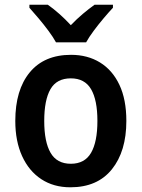

<svg xmlns="http://www.w3.org/2000/svg" viewBox="-20 -786 602 816"><path d="M517 -272Q517 -143 455.5 -66.5Q394 10 279 10Q208 10 155.5 -24.5Q103 -59 74 -122.5Q45 -186 45 -272Q45 -404 106.5 -478.5Q168 -553 282 -553Q352 -553 405 -520.5Q458 -488 487.5 -425.5Q517 -363 517 -272ZM168 -272Q168 -183 195 -136.5Q222 -90 281 -90Q340 -90 367 -136.5Q394 -183 394 -272Q394 -361 367 -407Q340 -453 281 -453Q221 -453 194.5 -407Q168 -361 168 -272ZM218 -606Q206 -628 186 -655Q166 -682 144 -708Q122 -734 105 -753V-766H183Q206 -750 231.5 -727.5Q257 -705 281 -679Q307 -706 332 -727Q357 -748 382 -766H460V-753Q443 -735 421 -709Q399 -683 378.5 -655.5Q358 -628 346 -606Z"/></svg>

Font: Noto Sans SemiCondensed SemiBold
Style: Regular
Weight: 600
Width: 4
Designer: Monotype Design Team
Foundry: Monotype Imaging Inc.
Version: Version 2.013; ttfautohint (v1.8.4.7-5d5b)